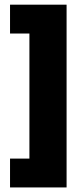

<svg xmlns="http://www.w3.org/2000/svg" viewBox="-20 -696 365 842"><path d="M272 126H24V-0.5H109V-549H24V-675.5H272Z"/></svg>

Font: Anek Telugu ExtraBold
Style: Regular
Weight: 800
Designer: Omkar Bhoir (Telugu), Yesha Goshar (Latin)
Foundry: Ek Type
Version: Version 1.003